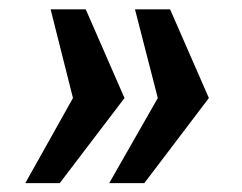

<svg xmlns="http://www.w3.org/2000/svg" viewBox="-20 -466 530 421"><path d="M219.5 -64.5 326 -251 276 -445.5H353L438 -251L296.5 -64.5ZM35.5 -64.5 140 -251 91 -445.5H168L253 -251L111 -64.5Z"/></svg>

Font: Public Sans Thin
Style: Bold Italic
Weight: 700
Italic angle: -8°
Version: Version 2.001